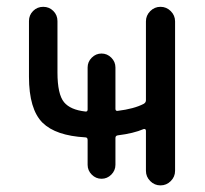

<svg xmlns="http://www.w3.org/2000/svg" viewBox="-20 -567 603 566"><path d="M320.3 -246.1Q320.3 -239.3 327.1 -240.2Q375 -246.1 403.3 -260.7Q410.2 -264.6 410.2 -271.5V-503.9Q410.2 -521.5 422.9 -534.2Q435.5 -546.9 453.1 -546.9Q470.7 -546.9 483.4 -534.2Q496.1 -521.5 496.1 -503.9V-63.5Q496.1 -45.9 483.4 -33.2Q470.7 -20.5 453.1 -20.5Q435.5 -20.5 422.9 -33.2Q410.2 -45.9 410.2 -63.5V-181.6Q410.2 -184.6 408.2 -186Q406.2 -187.5 403.3 -186.5Q374 -173.8 327.1 -168Q320.3 -167 320.3 -160.2V-81.1Q320.3 -64.5 308.1 -52.2Q295.9 -40 279.3 -40Q262.7 -40 250.5 -52.2Q238.3 -64.5 238.3 -81.1V-154.3Q238.3 -162.1 231.4 -162.1Q144.5 -167 105.5 -205.1Q65.4 -245.1 65.4 -340.8V-504.9Q65.4 -522.5 77.6 -534.7Q89.8 -546.9 107.4 -546.9Q125 -546.9 137.2 -534.7Q149.4 -522.5 149.4 -504.9V-353.5Q149.4 -289.1 168.9 -265.6Q187.5 -243.2 231.4 -238.3Q238.3 -237.3 238.3 -244.1V-368.2Q238.3 -384.8 250.5 -397Q262.7 -409.2 279.3 -409.2Q295.9 -409.2 308.1 -397Q320.3 -384.8 320.3 -368.2Z"/></svg>

Font: Gen Jyuu Gothic P Regular
Style: Regular
Weight: 400
Designer: [Source Han Sans]
Ryoko NISHIZUKA  (kana & ideographs); Paul D. Hunt (Latin, Greek & Cyrillic); Wenlong ZHANG  (bopomofo
Version: Version 1.002.20150607